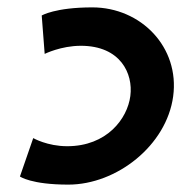

<svg xmlns="http://www.w3.org/2000/svg" viewBox="-20 -492 491 520"><path d="M34 -14C34 -14 64 8 165 8C296 8 431 -98 449 -231C467 -364 362 -472 230 -472C129 -472 93 -450 93 -450L101 -346C101 -346 145 -368 199 -368C306 -368 341 -293 333 -232C325 -170 269 -96 162 -96C108 -96 70 -118 70 -118Z"/></svg>

Font: Hussar Tani
Style: Kurs
Weight: 700
Foundry: Cannot Into Space Fonts
Version: Version 0.92